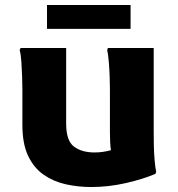

<svg xmlns="http://www.w3.org/2000/svg" viewBox="-20 -740 714 772"><path d="M347 12Q294 12 244.5 1Q195 -10 155.5 -37.5Q116 -65 93 -113.5Q70 -162 70 -238V-380Q70 -400 69 -430.5Q68 -461 66 -491Q64 -521 59 -539L63 -547H246V-243Q246 -174 277.5 -150.5Q309 -127 360 -127Q378 -127 394.5 -129.5Q411 -132 426 -136Q422 -163 422 -207V-380Q422 -400 421 -430.5Q420 -461 417.5 -491Q415 -521 411 -539L414 -547H598V-210Q598 -190 598.5 -159Q599 -128 601.5 -97.5Q604 -67 608 -49L605 -41Q556 -20 486.5 -4Q417 12 347 12ZM169 -720H505V-624H169Z"/></svg>

Font: Kufam
Style: Bold
Weight: 700
Designer: Wael Morcos, Artur Schmal
Foundry: Original Type
Version: Version 1.300; ttfautohint (v1.8.3)